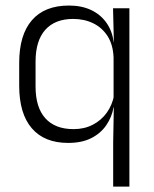

<svg xmlns="http://www.w3.org/2000/svg" viewBox="-20 -518 570 710"><path d="M232 10.5Q144 10.5 97.5 -43.8Q51 -98 51 -201V-285.5Q51 -389 98 -443.2Q145 -497.5 235 -497.5Q282 -497.5 317.2 -480.8Q352.5 -464 374 -433.2Q395.5 -402.5 400.5 -361H420.5L400 -305.5Q398 -353 377.8 -384.5Q357.5 -416 324.5 -432Q291.5 -448 250.5 -448Q183.5 -448 147.5 -407.8Q111.5 -367.5 111.5 -290V-198Q111.5 -121 147.5 -80.8Q183.5 -40.5 252 -40.5Q292 -40.5 323.2 -56.8Q354.5 -73 374.8 -101.2Q395 -129.5 402 -166L417.5 -121H400Q393.5 -85 373 -55Q352.5 -25 317.5 -7.2Q282.5 10.5 232 10.5ZM458.5 172H398.5V9L401 -128L400 -140.5V-346L401 -366L398 -487.5H458.5Z"/></svg>

Font: Anek Malayalam Light
Style: Regular
Weight: 300
Version: Version 1.003